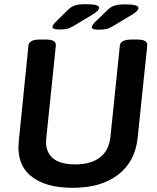

<svg xmlns="http://www.w3.org/2000/svg" viewBox="-20 -891 752 918"><path d="M263 -750Q231 -750 231 -762Q231 -770 245 -785L305 -844Q322 -860 339.5 -865.5Q357 -871 391 -871Q454 -871 454 -854Q454 -847 445.5 -838.5Q437 -830 417 -818L337 -770Q318 -758 303.5 -754Q289 -750 263 -750ZM452 -749Q419 -749 419 -761Q419 -769 433 -784L494 -843Q510 -859 528 -864.5Q546 -870 579 -870Q642 -870 642 -853Q642 -846 634 -837.5Q626 -829 605 -817L525 -769Q506 -757 491.5 -753Q477 -749 452 -749ZM328 7Q195 7 126.5 -50.5Q58 -108 70 -218L116 -673Q118 -702 172 -702H197Q226 -702 237 -694.5Q248 -687 247 -673L201 -228Q195 -171 229 -138Q263 -105 340 -105Q415 -105 458 -138.5Q501 -172 508 -236L553 -673Q556 -702 610 -702H634Q663 -702 674 -694.5Q685 -687 684 -673L638 -231Q626 -118 544.5 -55.5Q463 7 328 7Z"/></svg>

Font: Asap SemiBold
Style: Italic
Weight: 600
Italic angle: -6°
Designer: Pablo Cosgaya
Foundry: Omnibus-Type
Version: Version 3.001; ttfautohint (v1.8.3)